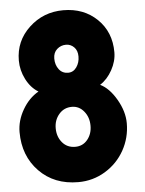

<svg xmlns="http://www.w3.org/2000/svg" viewBox="-55 -812 656 867"><g transform="rotate(-5 273.5 -378.5)"><path d="M20 -236.8Q20 -288.6 48.6 -337.9Q77.1 -387.2 121.1 -412.1Q86.9 -432.6 65.9 -473.6Q44.9 -514.6 44.9 -559.1Q44.9 -647.5 109.4 -707.8Q173.8 -768.1 264.2 -768.1Q356.9 -768.1 417.5 -709.5Q478 -650.9 478 -559.1Q478 -518.6 456.1 -478.8Q434.1 -439 400.9 -418Q441.9 -398.4 473.9 -343.3Q505.9 -288.1 505.9 -234.9Q505.9 -168.9 474.4 -112.5Q442.9 -56.2 387.2 -22.5Q331.5 11.2 265.1 11.2Q156.2 11.2 88.1 -58.8Q20 -128.9 20 -236.8ZM265.1 -330.1Q229.5 -330.1 206.8 -303.7Q184.1 -277.3 184.1 -240.2Q184.1 -201.7 206.3 -175.3Q228.5 -148.9 265.1 -148.9Q299.3 -148.9 320.6 -174.8Q341.8 -200.7 341.8 -237.8Q341.8 -276.4 319.8 -303.2Q297.9 -330.1 265.1 -330.1ZM262.2 -484.9Q285.6 -484.9 300.3 -505.6Q314.9 -526.4 314.9 -554.2Q314.9 -581.1 299.6 -596.4Q284.2 -611.8 263.2 -611.8Q239.7 -611.8 222.4 -596.4Q205.1 -581.1 205.1 -554.2Q205.1 -525.4 220.5 -505.1Q235.8 -484.9 262.2 -484.9Z"/></g></svg>

Font: BPreplay
Style: Bold
Weight: 700
Designer: Magenta/George Triantafyllakos
Foundry: Magenta/George Triantafyllakos
Version: Version 1.00